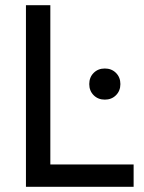

<svg xmlns="http://www.w3.org/2000/svg" viewBox="-20 -720 555 740"><path d="M80 -700H174V-86H495V0H80ZM384 -336Q358 -336 341 -353Q324 -370 324 -396Q324 -422 341 -439Q358 -456 384 -456Q410 -456 427 -439Q444 -422 444 -396Q444 -370 427 -353Q410 -336 384 -336Z"/></svg>

Font: Retni Sans Medium
Style: Regular
Weight: 500
Designer: Vitaly Kuzmin
Foundry: ParaType Ltd.
Version: Version 1.00;March 2, 2019;FontCreator 11.5.0.2425 64-bit; t